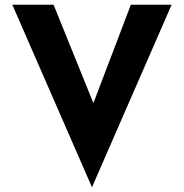

<svg xmlns="http://www.w3.org/2000/svg" viewBox="-20 -756 776 810"><path d="M206 -736 374 -321 532 -736H704L368 34L32 -736Z"/></svg>

Font: Reem Kufi Ink
Style: Bold
Weight: 700
Designer: Khaled Hosny
Version: Version 1.002